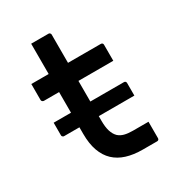

<svg xmlns="http://www.w3.org/2000/svg" viewBox="-169 -805 838 911"><g transform="rotate(-30 250.0 -350.0)"><path d="M44 -322H429Q434 -322 437 -319Q440 -316 440 -311Q440 -294 440 -277Q440 -260 440 -242H56Q52 -242 49.5 -243.5Q47 -245 45.5 -247.5Q44 -250 44 -253Q44 -271 44 -288Q44 -305 44 -322ZM44 -534H424Q430 -534 433 -531Q436 -528 436 -523Q436 -507 436 -493Q436 -479 436 -465Q436 -451 436 -435H56Q54 -435 51.5 -436Q49 -437 47.5 -438.5Q46 -440 45 -442Q44 -444 44 -446Q44 -462 44 -476Q44 -490 44 -504Q44 -518 44 -534ZM436 -101Q436 -78 436 -55.5Q436 -33 436 -11Q436 -6 433 -3Q430 0 425 0Q415 0 405.5 0Q396 0 386 0Q376 0 366.5 0Q357 0 347 0Q297 0 258.5 -12Q220 -24 193.5 -49Q167 -74 153 -113Q139 -152 139 -206Q139 -255 139 -304Q139 -353 139 -401.5Q139 -450 139 -499Q139 -548 139 -597Q139 -623 139 -648.5Q139 -674 139 -700Q163 -700 187 -700Q211 -700 234 -700Q237 -700 239.5 -698.5Q242 -697 243.5 -694.5Q245 -692 245 -689Q245 -630 245 -571Q245 -512 245 -452.5Q245 -393 245 -334Q245 -275 245 -216Q245 -182 252 -159.5Q259 -137 273 -123Q286 -111 305 -106Q324 -101 351 -101Q363 -101 375 -101Q387 -101 399 -101Q411 -101 423 -101Z"/></g></svg>

Font: Recursive Medium
Style: Regular
Weight: 500
Version: Version 1.085